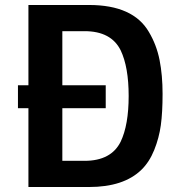

<svg xmlns="http://www.w3.org/2000/svg" viewBox="-20 -750 738 770"><path d="M52 -316V-408H94V-730H337Q514 -730 577 -622Q608 -570 620 -509Q632 -448 632 -373.5Q632 -299 625 -248Q618 -197 598.5 -148.5Q579 -100 547 -69Q476 0 337 0H94V-316ZM319 -625H230V-408H404V-316H230V-105H319Q426 -105 464 -182Q496 -249 496 -365Q496 -481 464 -548Q426 -625 319 -625Z"/></svg>

Font: Sintony
Style: Bold
Weight: 700
Designer: Eduardo Rodriguez Tunni
Foundry: Eduardo Rodriguez Tunni
Version: Version 1.001